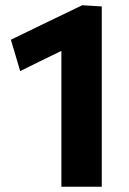

<svg xmlns="http://www.w3.org/2000/svg" viewBox="-20 -712 492 732"><path d="M214 0V-518Q174.5 -499 135.5 -479.8Q96.5 -460.5 57 -441L21.5 -560.5Q89.5 -593.5 157.5 -626.5Q225.5 -659 293.5 -692L368 -687.5V0Z"/></svg>

Font: Heraclito
Style: Bold
Weight: 700
Designer: Kostas Bartsokas (font) & Cristiano Sobral (main changes)
Foundry: Kostas Bartsokas (font) & Cristiano Sobral (main changes)
Version: Version 1.00;July 8, 2020;FontCreator 13.0.0.2655 64-bit